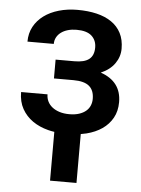

<svg xmlns="http://www.w3.org/2000/svg" viewBox="-54 -579 617 843"><g transform="rotate(5 255.0 -158.0)"><path d="M315 220.5H198.5V5.5Q184.5 3.5 171 0Q132 -10 102.5 -30.5Q73 -51 55.5 -82.2Q38 -113.5 38 -156H154.5Q154.5 -139 161.5 -124.8Q168.5 -110.5 181.8 -100Q195 -89.5 214 -83.5Q233 -77.5 257 -77.5Q282 -77.5 300.2 -83.5Q318.5 -89.5 330.5 -99.8Q342.5 -110 348.2 -123.8Q354 -137.5 354 -153.5Q354 -191 332 -209.5Q310 -228 262.5 -228H176.5V-311H259.5Q303.5 -311 324.2 -327.5Q345 -344 345 -379Q345 -410.5 323.8 -430Q302.5 -449.5 257 -449.5Q236.5 -449.5 219 -444.5Q201.5 -439.5 189 -430.2Q176.5 -421 169.5 -408Q162.5 -395 162.5 -379H46.5Q46.5 -415.5 62.2 -444.8Q78 -474 105.8 -494.5Q133.5 -515 171.5 -526Q209.5 -537 253.5 -537Q300 -537 338 -528Q376 -519 403.5 -500.2Q431 -481.5 446 -452.5Q461 -423.5 461 -384Q461 -348.5 440.2 -318.8Q419.5 -289 379 -271.5Q470.5 -240 470.5 -149Q470.5 -109.5 454 -79.8Q437.5 -50 408.5 -30Q379.5 -10 340 0Q327.5 3 315 5Z"/></g></svg>

Font: Roberto Sans Medium
Style: Regular
Weight: 500
Designer: Google (font) & Cristiano Sobral (main changes)
Version: Version 1.000;October 12, 2021;FontCreator 14.0.0.2814 64-bi